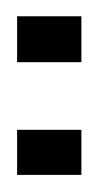

<svg xmlns="http://www.w3.org/2000/svg" viewBox="36 -798 117 230"><g transform="rotate(-90 95.0 -683.5)"><path d="M0 -645V-722H54V-645ZM135 -645V-722H190V-645Z"/></g></svg>

Font: Archivo Condensed ExtraLight
Style: Regular
Weight: 250
Width: 3
Designer: Hector Gatti
Foundry: Omnibus-Type
Version: Version 2.001